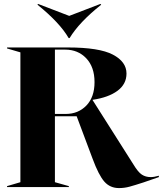

<svg xmlns="http://www.w3.org/2000/svg" viewBox="-20 -954 830 979"><path d="M452 -145 371 -361H260V-25L331 -5V0H16V-5L84 -25V-687L16 -707V-712H326Q486 -712 555.5 -675.5Q625 -639 625 -579Q625 -525 579 -491Q533 -457 452 -445V-444L660 -116Q684 -76 703.5 -63.5Q723 -51 748 -51Q766 -51 790 -58V-51L712 -24Q666 -9 640 -2Q614 5 587 5Q541 5 512 -28Q483 -61 452 -145ZM315 -373Q379 -373 420.5 -416Q462 -459 462 -535Q462 -612 420 -656.5Q378 -701 312 -701H260V-373ZM171 -930 174 -934 333 -873 492 -934 496 -930Q384 -841 335 -760H330Q285 -838 171 -930Z"/></svg>

Font: Nyght Serif Bold
Style: Regular
Weight: 700
Designer: Maksym Kobuzan
Version: Version 0.410